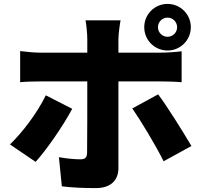

<svg xmlns="http://www.w3.org/2000/svg" viewBox="-20 -895 1040 981"><path d="M836 -805C863 -805 885 -783 885 -756C885 -729 863 -707 836 -707C809 -707 787 -729 787 -756C787 -783 809 -805 836 -805ZM836 -637C902 -637 955 -690 955 -756C955 -822 902 -875 836 -875C770 -875 717 -822 717 -756C717 -690 770 -637 836 -637ZM214 -408C172 -321 98 -222 31 -157L162 -68C215 -126 301 -249 349 -339ZM801 -479C830 -479 874 -478 908 -475V-633C880 -629 831 -626 800 -626H585V-694C585 -721 593 -777 596 -791H417C421 -772 426 -723 426 -695V-626H186C155 -626 114 -630 83 -634V-475C112 -478 156 -479 186 -479H426C426 -405 426 -141 425 -115C424 -89 415 -81 390 -81C366 -81 323 -84 281 -92L296 57C352 64 410 66 470 66C547 66 585 25 585 -36V-479ZM656 -341C698 -280 771 -161 816 -71L958 -149C915 -222 836 -349 788 -413Z"/></svg>

Font: Noto Sans T Chinese Black
Style: Bold
Weight: 900
Designer: Ryoko NISHIZUKA (kana & ideographs); Paul D. Hunt (Latin, Greek & Cyrillic); Wenlong ZHANG (bopomofo); Sandoll Communica
Foundry: Adobe Systems Incorporated
Version: Version 1.000;PS 1;hotconv 1.0.78;makeotf.lib2.5.61930